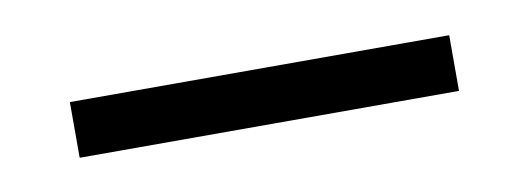

<svg xmlns="http://www.w3.org/2000/svg" viewBox="-24 -680 449 163"><g transform="rotate(-10 200.0 -598.0)"><path d="M37 -622H364V-574H37Z"/></g></svg>

Font: Sarabun Light
Style: Regular
Weight: 300
Designer: Suppakit Chalermlarp | Katatrad Co.,Ltd.
Foundry: Cadson Demak Co.,Ltd.
Version: Version 1.000; ttfautohint (v1.6)